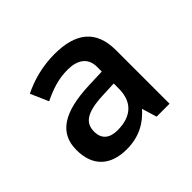

<svg xmlns="http://www.w3.org/2000/svg" viewBox="-97 -829 557 557"><g transform="rotate(-45 182.0 -550.0)"><path d="M183 -722C132 -722 87 -709 51 -691L75 -636C108 -652 140 -663 177 -663C215 -663 244 -648 244 -608V-589L190 -587C83 -583 31 -550 31 -480C31 -411 72 -378 136 -378C187 -378 223 -399 250 -430L264 -384H317V-604C317 -686 269 -722 183 -722ZM197 -538 244 -540V-519C244 -470 218 -436 156 -436C125 -436 105 -450 105 -481C105 -514 124 -535 197 -538Z"/></g></svg>

Font: Noto Sans Lao UI Med
Style: Regular
Weight: 500
Designer: Monotype Design Team
Foundry: Monotype Imaging Inc.
Version: Version 2.000